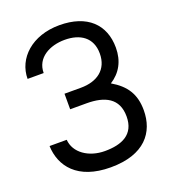

<svg xmlns="http://www.w3.org/2000/svg" viewBox="-142 -878 891 998"><g transform="rotate(-20 304.0 -379.0)"><path d="M300 14C488 14 562 -85 562 -207C562 -295 526 -351 449 -396C506 -432 537 -488 537 -562C537 -690 454 -772 300 -772C148 -772 50 -679 50 -566H139C139 -651 218 -691 300 -691C385 -691 448 -651 448 -562C448 -473 385 -428 295 -428H204V-342H295C395 -342 467 -308 467 -207C467 -106 393 -76 300 -76C211 -76 138 -126 133 -199H38C42 -87 116 14 300 14Z"/></g></svg>

Font: Hibana 45 SubMedium
Style: Regular
Weight: 500
Width: 6
Designer: pygmalion
Foundry: ybstudio
Version: Version 2021.007;FEAKit 1.0